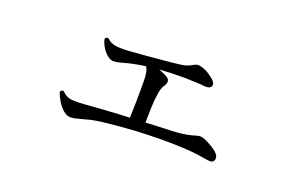

<svg xmlns="http://www.w3.org/2000/svg" viewBox="-55 -614 1110 721"><g transform="rotate(20 500.0 -253.5)"><path d="M253 -79Q239 -79 225 -91Q211 -103 200 -121Q189 -139 184 -155Q188 -166 198 -162Q213 -146 232.5 -143Q252 -140 287 -143Q315 -145 364 -148.5Q413 -152 465 -154Q465 -157 465 -162Q466 -187 466.5 -220Q467 -253 467 -281Q467 -309 466 -319Q465 -332 462.5 -341.5Q460 -351 455 -356Q438 -354 422.5 -351Q407 -348 393 -345Q377 -341 361.5 -336.5Q346 -332 334 -332Q321 -332 308 -343Q295 -354 286 -369.5Q277 -385 274 -399Q278 -410 288 -406Q301 -393 319.5 -389.5Q338 -386 372 -388Q403 -390 443.5 -393.5Q484 -397 521 -400.5Q558 -404 580 -407Q594 -409 604.5 -413.5Q615 -418 625 -424Q633 -428 640 -427.5Q647 -427 654 -425Q670 -420 683 -411.5Q696 -403 705 -395Q719 -382 714 -370.5Q709 -359 687 -361Q673 -363 650 -363.5Q627 -364 609 -365Q559 -365 506 -362Q517 -358 525.5 -354Q534 -350 541 -346Q552 -339 552 -329.5Q552 -320 544 -309Q536 -299 532 -272Q528 -245 527 -214Q526 -183 526 -157Q564 -159 595.5 -160Q627 -161 645 -162Q670 -164 688.5 -167.5Q707 -171 719 -175Q727 -178 736 -178.5Q745 -179 757 -174Q771 -168 787.5 -158Q804 -148 813 -138Q824 -125 818.5 -112.5Q813 -100 793 -104Q777 -107 751.5 -110.5Q726 -114 703 -115Q660 -118 604 -117.5Q548 -117 492 -114Q437 -110 389 -105Q341 -100 314 -92Q307 -90 301.5 -88.5Q296 -87 291 -86Q281 -83 272 -81Q263 -79 253 -79Z"/></g></svg>

Font: Zen Old Mincho SemiBold
Style: Regular
Weight: 600
Version: Version 1.500